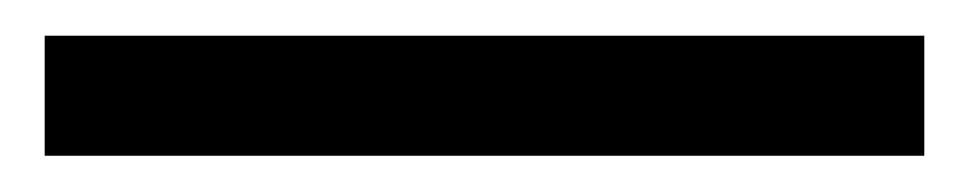

<svg xmlns="http://www.w3.org/2000/svg" viewBox="-20 47 540 107"><path d="M495.1 133.8H4.9V66.9H495.1Z"/></svg>

Font: Accordance
Style: Bold-Italic
Weight: 700
Italic angle: -11°
Version: Version 1.2 (build January 31, 2020) Miklal Software Solutio